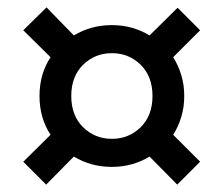

<svg xmlns="http://www.w3.org/2000/svg" viewBox="-20 -607 606 520"><path d="M105 -107 43 -169 117 -242Q87 -287 87 -347Q87 -407 117 -452L43 -525L106 -587L180 -511Q226 -539 283 -539Q339 -539 385 -511L461 -586L522 -525L449 -452Q463 -430 471 -403.5Q479 -377 479 -347Q479 -317 471 -290.5Q463 -264 449 -242L522 -169L460 -107L385 -183Q339 -155 283 -155Q226 -155 180 -183ZM283 -231Q329 -231 361 -262.5Q393 -294 393 -347Q393 -400 361 -431.5Q329 -463 283 -463Q237 -463 205 -431.5Q173 -400 173 -347Q173 -294 205 -262.5Q237 -231 283 -231Z"/></svg>

Font: Ubuntu Sans Medium
Style: Regular
Weight: 500
Designer: Dalton Maag Ltd
Foundry: Dalton Maag Ltd
Version: Version 1.006; ttfautohint (v1.8.4.7-5d5b)